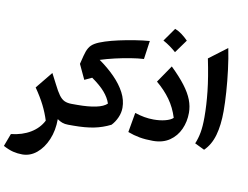

<svg xmlns="http://www.w3.org/2000/svg" viewBox="-109 -1016 1880 1456"><g transform="rotate(10 830.5 -287.5)"><path d="M266.1 -365.7 307.6 -285.6Q332.5 -235.4 352.3 -208.3Q372.1 -181.2 394.8 -170.7Q417.5 -160.2 451.2 -160.2H451.7V0H451.2Q425.8 0 405.8 -7.3Q385.7 -14.6 367.2 -28.3Q367.2 59.6 337.4 129.9Q307.6 200.2 258.1 241.2Q208.5 282.2 147.9 282.2Q110.8 282.2 76.4 273.7Q42 265.1 0 242.7L36.6 145Q123.5 135.3 186 97.4Q248.5 59.6 279.3 -1Q261.2 -59.1 233.2 -115Q205.1 -170.9 160.2 -235.8Z M951.7 -732.9 931.6 -590.8Q886.2 -588.4 829.3 -579.1Q772.5 -569.8 713.4 -556.2Q654.3 -542.5 602.1 -525.9Q670.4 -478 723.1 -424.3Q775.9 -370.6 805.7 -313.7Q835.4 -256.8 835.4 -198.2Q835.4 -159.7 818.6 -121.8Q801.8 -84 775.9 -57.1Q715.3 -26.4 648.9 -13.2Q582.5 0 491.7 0H451.7Q441.9 0 437 -7.8Q432.1 -15.6 432.1 -36.6V-123.5Q432.1 -144.5 437 -152.3Q441.9 -160.2 451.7 -160.2H492.7Q578.6 -160.2 637.2 -172.6Q695.8 -185.1 721.2 -210.4Q707 -253.9 671.1 -295.4Q635.3 -336.9 569.8 -382.8L513.2 -356.4L460 -470.2L476.1 -534.7Q485.8 -573.7 500.2 -597.9Q514.6 -622.1 542 -638.2Q569.3 -654.3 616.7 -669.4Q660.2 -683.6 719 -696.5Q777.8 -709.5 839.4 -719.2Q900.9 -729 951.7 -732.9Z M1338.4 -247.6Q1338.4 -179.7 1312 -121.1Q1285.6 -62.5 1233.9 -26.9Q1182.1 8.8 1105.5 8.8Q1047.9 8.8 1002 0.5Q956.1 -7.8 911.1 -24.9L937.5 -176.3Q975.1 -164.1 1010.7 -157.7Q1046.4 -151.4 1083.5 -151.4Q1131.8 -151.4 1172.4 -161.9Q1212.9 -172.4 1231.4 -190.4Q1208 -266.1 1165 -326.2Q1122.1 -386.2 1058.6 -439L1149.4 -571.8Q1217.8 -505.4 1259.3 -450.7Q1300.8 -396 1319.6 -346.9Q1338.4 -297.9 1338.4 -247.6ZM1125 -856.9Q1152.3 -846.7 1178 -827.6Q1203.6 -808.6 1227.5 -784.2Q1190.9 -732.9 1154.3 -682.6Q1131.8 -702.6 1106.7 -720.7Q1081.5 -738.8 1052.7 -754.4Q1071.3 -780.8 1089.4 -806.2Q1107.4 -831.5 1125 -856.9Z M1546.9 -783.7Q1562.5 -707 1573.2 -620.8Q1584 -534.7 1589.6 -452.6Q1595.2 -370.6 1595.2 -306.2Q1595.2 -198.2 1573 -119.9Q1550.8 -41.5 1500 7.8L1425.3 -28.3Q1442.9 -70.3 1451.4 -117.4Q1460 -164.6 1460 -235.4Q1460 -327.6 1448.5 -433.8Q1437 -540 1408.2 -679.2Z"/></g></svg>

Font: Pinar DS1 Bold
Style: Regular
Weight: 700
Designer: Amin Abedi
Version: Version 3.000